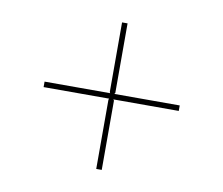

<svg xmlns="http://www.w3.org/2000/svg" viewBox="-65 -751 802 690"><g transform="rotate(10 336.5 -405.5)"><path d="M583 -415V-395H344.2L347.2 -391.1V-138.2H327.1V-391.1L329.1 -395H89.8V-415H329.1L327.1 -418.9V-672.9H347.2V-418.9L344.2 -415Z"/></g></svg>

Font: Sinkin Sans 100 Thin
Style: Regular
Weight: 100
Designer: Keith Bates
Foundry: K-Type
Version: Sinkin Sans (version 1.0)  by Keith Bates   •   © 2014   www